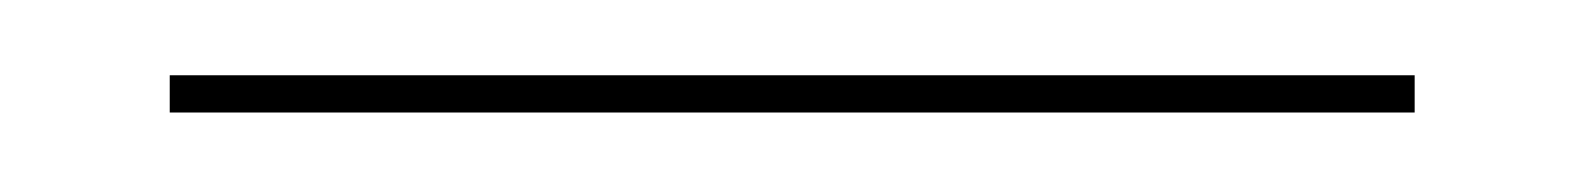

<svg xmlns="http://www.w3.org/2000/svg" viewBox="-20 -589 413 50"><path d="M24.2 -559.7V-569.4H348.4V-559.7Z"/></svg>

Font: Playfair 144pt SemiExpanded ExtraBold
Style: Regular
Weight: 800
Width: 6
Designer: Claus Eggers Sørensen
Foundry: Claus Eggers Sørensen
Version: Version 2.203